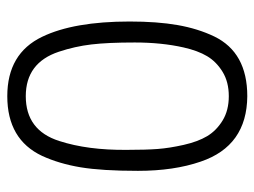

<svg xmlns="http://www.w3.org/2000/svg" viewBox="-108 -598 715 540"><g transform="rotate(90 250.0 -327.5)"><path d="M40 -334Q40 -412 50 -469Q60 -526 82 -572Q127 -665 250 -665Q390 -664 434 -534Q460 -459 460 -357.5Q460 -256 450 -196Q440 -136 418 -88Q372 10 250 10Q130 10 83 -88Q40 -177 40 -334ZM401 -326Q401 -380 398.5 -413Q396 -446 387 -486Q378 -526 362.5 -552Q347 -578 318.5 -595.5Q290 -613 250 -613Q210 -613 181.5 -595.5Q153 -578 137.5 -552Q122 -526 113 -486Q99 -424 99 -348.5Q99 -273 104.5 -226.5Q110 -180 125 -135Q156 -42 250 -42Q346 -42 376 -136Q402 -216 401 -326Z"/></g></svg>

Font: TypoPRO Lekton
Style: Regular
Weight: 400
Monospace: yes
Designer: Paolo Mazzetti, Luciano Perondi, Raffaele Flato, Elena Papassissa, Emilio Macchia, Michela Povoleri, Tobias Seemiller, R
Version: Version 34.000